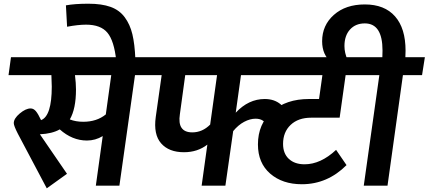

<svg xmlns="http://www.w3.org/2000/svg" viewBox="-20 -1000 2308 1034"><path d="M824.2 -691.9 810.1 -595.2H707L623 0H496.1L533.2 -267.1Q493.7 -243.2 448.2 -243.2Q369.1 -243.2 301.8 -303.2Q261.2 -279.8 194.8 -276.9L340.8 -64L231.9 14.2L76.2 -279.8Q54.2 -322.8 54.2 -336.9Q54.2 -361.8 86.4 -388.9Q118.7 -416 145 -416Q160.6 -416 173.1 -401.4Q185.5 -386.7 201.2 -353Q258.8 -375.5 258.8 -533.2Q258.8 -555.2 256.8 -595.2H25.9L39.1 -691.9ZM549.8 -383.8 579.1 -595.2H383.8Q389.2 -551.3 389.2 -518.1Q389.2 -413.6 356 -356.9Q387.7 -344.2 428.2 -344.2Q501 -344.2 549.8 -383.8Z M606 -673.8Q594.7 -780.3 558.6 -823.7Q522.5 -867.2 443.4 -867.2Q400.9 -867.2 341.3 -856L335 -971.2Q383.3 -980 456.1 -980Q527.8 -980 575.4 -962.9Q623 -945.8 651.6 -907.2Q680.2 -868.7 692.9 -815.7Q705.6 -762.7 709 -682.1Z M1405.8 -466.8Q1457 -466.8 1491 -438.5Q1524.9 -410.2 1535.6 -359.9L1422.9 -312Q1406.7 -360.8 1356.9 -360.8Q1326.7 -360.8 1294.7 -343.8Q1262.7 -326.7 1235.8 -293.9L1193.8 0H1065.9L1096.7 -221.2Q1043.9 -180.2 970.7 -180.2Q889.6 -180.2 847.7 -228Q805.7 -275.9 818.8 -370.1L850.6 -595.2H765.6L779.8 -691.9H1528.8L1513.7 -595.2H1277.8L1249.5 -393.1Q1318.4 -466.8 1405.8 -466.8ZM1015.6 -287.1Q1069.8 -287.1 1111.8 -329.1L1148.9 -595.2H977.5L948.7 -384.8Q933.6 -287.1 1015.6 -287.1Z M1656.2 -366.2Q1585.9 -366.2 1545.2 -327.4Q1504.4 -288.6 1504.4 -225.1Q1504.4 -173.3 1535.6 -144.3Q1566.9 -115.2 1620.1 -115.2Q1707 -115.2 1790 -192.9L1846.2 -110.8Q1743.2 -7.8 1605.5 -7.8Q1501 -7.8 1435.1 -64.9Q1369.1 -122.1 1369.1 -222.2Q1369.1 -332.5 1445.1 -399.7Q1521 -466.8 1644 -466.8H1698.2L1716.3 -595.2H1349.1L1362.3 -691.9H1977.1L1964.4 -595.2H1841.3L1809.1 -366.2Z M2268.1 -691.9 2252.9 -595.2H2149.9L2066.9 0H1939L2022.9 -595.2H1920.9L1935.1 -691.9H2039.1Q2040 -704.1 2040 -728Q2040 -874 1944.8 -874Q1895 -874 1865 -841.1Q1835 -808.1 1835 -752Q1835 -715.3 1852.1 -676.8L1766.1 -663.1Q1714.8 -703.1 1714.8 -777.8Q1714.8 -863.8 1778.1 -919.9Q1841.3 -976.1 1944.8 -976.1Q2050.8 -976.1 2107.4 -911.9Q2164.1 -847.7 2164.1 -727.1Q2164.1 -704.1 2163.1 -691.9Z"/></svg>

Font: FiraGO SemiBold
Style: Italic
Weight: 600
Italic angle: -8°
Designer: bBox Type GmbH
Foundry: bBox Type GmbH
Version: Version 1.001;PS 001.001;hotconv 1.0.88;makeotf.lib2.5.64775